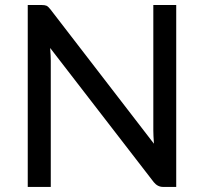

<svg xmlns="http://www.w3.org/2000/svg" viewBox="-20 -737 805 757"><path d="M180.2 -498.5V0H89.4V-717.3H143.1Q156.7 -717.3 163.3 -714.4Q169.9 -711.4 178.7 -700.2L586.9 -170.4Q584.5 -204.6 584.5 -222.7V-717.3H674.8V0H623Q601.6 0 586.4 -18.6L177.7 -547.9Q180.2 -515.1 180.2 -498.5Z"/></svg>

Font: Lato-Medium
Style: Regular
Weight: 500
Designer: Lukasz Dziedzic
Foundry: tyPoland Lukasz Dziedzic
Version: Version 2.006; 2014-01-15